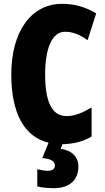

<svg xmlns="http://www.w3.org/2000/svg" viewBox="-20 -744 547 1004"><path d="M390 126C390 76 355 42 297 34L307 10C364 9 415 -4 459 -30V-182C416 -157 374 -137 328 -137C253 -137 216 -209 216 -354C216 -493 253 -578 320 -578C363 -578 400 -561 438 -534L483 -674C426 -708 368 -724 305 -724C140 -724 39 -575 39 -355C39 -152 107 -28 234 2L201 83C242 85 267 98 267 121C267 140 254 149 230 149C215 149 197 146 175 141V231C200 237 229 240 262 240C345 240 390 196 390 126Z"/></svg>

Font: Noto Sans Myanmar ExtraCondensed Black
Style: Regular
Weight: 900
Width: 2
Designer: Monotype Design Team
Foundry: Monotype Imaging Inc.
Version: Version 2.107